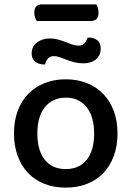

<svg xmlns="http://www.w3.org/2000/svg" viewBox="-20 -845 602 879"><path d="M148 -749Q144 -756 140.5 -765.5Q137 -775 137 -786Q137 -807 146.5 -816Q156 -825 172 -825H421Q425 -819 428 -809Q431 -799 431 -788Q431 -767 422 -758Q413 -749 396 -749ZM518 -234Q518 -177 501 -131Q484 -85 453.5 -53Q423 -21 379 -3.5Q335 14 281 14Q227 14 183 -3.5Q139 -21 108.5 -53Q78 -85 61 -131Q44 -177 44 -234Q44 -291 61 -337Q78 -383 109 -415Q140 -447 184 -464.5Q228 -482 281 -482Q334 -482 378 -464.5Q422 -447 453 -414.5Q484 -382 501 -336.5Q518 -291 518 -234ZM281 -398Q221 -398 186 -355Q151 -312 151 -234Q151 -156 185 -113.5Q219 -71 281 -71Q343 -71 377 -113.5Q411 -156 411 -234Q411 -311 376.5 -354.5Q342 -398 281 -398ZM207 -669Q228 -669 246 -664Q264 -659 280.5 -652.5Q297 -646 311.5 -641Q326 -636 339 -636Q358 -636 367.5 -647.5Q377 -659 381 -673H387Q409 -673 425 -661Q441 -649 441 -624Q441 -591 419 -573Q397 -555 362 -555Q340 -555 320.5 -560Q301 -565 284.5 -571.5Q268 -578 253.5 -583Q239 -588 227 -588Q208 -588 199 -576.5Q190 -565 186 -550H180Q158 -550 141.5 -562.5Q125 -575 125 -600Q125 -633 150 -651Q175 -669 207 -669Z"/></svg>

Font: Baloo Chettan 2 Medium
Style: Regular
Weight: 500
Designer: Maithili Shingre, Unnati Kotecha and Ek Type
Foundry: Ek Type
Version: Version 1.640;hotconv 1.0.111;makeotfexe 2.5.65597; ttfautoh